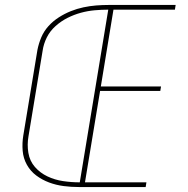

<svg xmlns="http://www.w3.org/2000/svg" viewBox="-20 -755 760 775"><path d="M299 0H568L571 -19H323L384 -388H627L630 -406H387L438 -716H686L689 -735H420Q394 -735 368.5 -733Q343 -731 317 -725.5Q291 -720 266 -710Q241 -700 217.5 -685Q194 -670 175.5 -649.5Q157 -629 146.5 -604Q136 -579 131 -553L74 -208Q69 -177 71.5 -146.5Q74 -116 88.5 -90Q103 -64 126.5 -46.5Q150 -29 178 -18.5Q206 -8 236.5 -4Q267 0 299 0ZM302 -19Q268 -19 234.5 -24Q201 -29 171.5 -43Q142 -57 121 -81Q100 -105 94.5 -138Q89 -171 95 -205L152 -550Q156 -578 169 -604Q182 -630 204.5 -650Q227 -670 253 -683Q279 -696 306.5 -703.5Q334 -711 362 -713.5Q390 -716 417 -716Z"/></svg>

Font: Iosevka Sparkle Thin
Style: Italic
Weight: 100
Italic angle: -9°
Designer: Belleve Invis
Foundry: Belleve Invis
Version: Version 4.5.0; ttfautohint (v1.8.3)